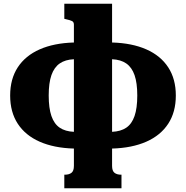

<svg xmlns="http://www.w3.org/2000/svg" viewBox="-20 -778 989 1021"><path d="M576 -758V104Q576 131 589 141Q602 151 624 151H626V223H322V151H325Q347 151 360 141Q373 131 373 104V-647Q373 -661 363 -666Q353 -671 330 -676L322 -678V-758ZM373 -552V-463Q327 -461 297.5 -440.5Q268 -420 253.5 -378.5Q239 -337 239 -270Q239 -203 253.5 -161Q268 -119 297.5 -99Q327 -79 373 -77V12Q267 9 191 -24.5Q115 -58 74.5 -120Q34 -182 34 -270Q34 -358 74.5 -420Q115 -482 191 -515.5Q267 -549 373 -552ZM576 12V-77Q622 -79 651.5 -99Q681 -119 695.5 -161Q710 -203 710 -270Q710 -337 695.5 -378.5Q681 -420 651.5 -440.5Q622 -461 576 -463V-552Q682 -549 758 -515.5Q834 -482 874.5 -420Q915 -358 915 -270Q915 -182 874.5 -120Q834 -58 758 -24.5Q682 9 576 12Z"/></svg>

Font: Roboto Serif ExtraBold
Style: Regular
Weight: 800
Designer: Greg Gazdowicz
Foundry: Commercial Type
Version: Version 1.008